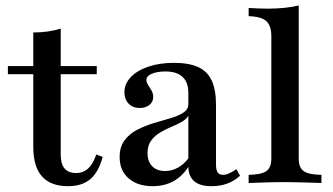

<svg xmlns="http://www.w3.org/2000/svg" viewBox="-20 -651 1184 683"><path d="M221.8 11.3Q160.5 11.3 129.4 -23.4Q98.4 -58.1 98.4 -129V-387.1H8.1V-416.1H98.4V-535.5Q126.6 -535.5 150.8 -539.1Q175 -542.7 196 -549.2V-416.1H324.2V-387.1H196V-101.6Q196 -67.7 209.7 -51.6Q223.4 -35.5 250.8 -35.5Q276.6 -35.5 294 -52Q311.3 -68.5 322.6 -101.6L345.2 -92.7Q330.6 -38.7 301.2 -13.7Q271.8 11.3 221.8 11.3Z M522.6 11.3Q469.4 11.3 437.5 -16.5Q405.6 -44.4 405.6 -92.7Q405.6 -129 423.4 -152.4Q441.1 -175.8 469 -189.9Q496.8 -204 527.8 -213.3Q558.9 -222.6 586.7 -230.6Q614.5 -238.7 632.3 -250.4Q650 -262.1 650 -280.6V-321Q650 -358.1 629.4 -377.4Q608.9 -396.8 568.5 -396.8Q539.5 -396.8 520.2 -388.7Q500.8 -380.6 500.8 -366.9Q500.8 -358.1 506.9 -348.8Q512.9 -339.5 519 -329Q525 -318.5 525 -305.6Q525 -288.7 511.7 -277.8Q498.4 -266.9 476.6 -266.9Q452.4 -266.9 437.5 -282.3Q422.6 -297.6 422.6 -322.6Q422.6 -353.2 445.6 -377Q468.5 -400.8 508.1 -414.1Q547.6 -427.4 599.2 -427.4Q651.6 -427.4 684.7 -412.5Q717.7 -397.6 733.1 -364.5Q748.4 -331.5 748.4 -277.4V-65.3Q748.4 -46 754.4 -37.5Q760.5 -29 773.4 -29Q784.7 -29 796.8 -35.1Q808.9 -41.1 821 -49.2L833.9 -25.8Q813.7 -7.3 788.7 2Q763.7 11.3 732.3 11.3Q651.6 11.3 650 -57.3Q627.4 -22.6 595.6 -5.6Q563.7 11.3 522.6 11.3ZM566.9 -42.7Q591.1 -42.7 612.5 -54.4Q633.9 -66.1 650 -87.9V-239.5Q642.7 -226.6 626.2 -217.3Q609.7 -208.1 589.1 -199.6Q568.5 -191.1 549.2 -179.4Q529.8 -167.7 517.3 -150.4Q504.8 -133.1 504.8 -106.5Q504.8 -76.6 521.4 -59.7Q537.9 -42.7 566.9 -42.7Z M864.5 0V-29Q909.7 -29.8 927.4 -42.3Q945.2 -54.8 945.2 -87.1V-522.6Q945.2 -558.9 927.8 -575.4Q910.5 -591.9 864.5 -593.5V-622.6Q880.6 -621.8 897.6 -621Q914.5 -620.2 930.6 -620.2Q962.9 -620.2 991.1 -623Q1019.4 -625.8 1042.7 -631.5V-87.1Q1042.7 -54 1060.9 -41.9Q1079 -29.8 1123.4 -29V0Q1111.3 -0.8 1090.3 -1.2Q1069.4 -1.6 1044.4 -2.4Q1019.4 -3.2 995.2 -3.2Q958.1 -3.2 920.6 -2Q883.1 -0.8 864.5 0Z"/></svg>

Font: Playfair SemiBold
Style: Regular
Weight: 600
Designer: Claus Eggers Sørensen
Foundry: Claus Eggers Sørensen
Version: Version 2.001;gftools[0.9.30]